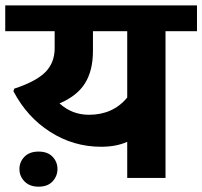

<svg xmlns="http://www.w3.org/2000/svg" viewBox="-35 -672 764 725"><path d="M111 32.9Q76.8 32.9 57.6 13.1Q38.4 -6.6 38.4 -33.6Q38.4 -60.7 57.4 -80.1Q76.3 -99.6 110.7 -99.6Q145.1 -99.6 163.5 -80.1Q182 -60.7 182 -33.9Q182 -7.1 163.5 12.9Q145.1 32.9 111 32.9ZM300.8 -238.6Q391.8 -238.6 445.4 -303.8V-554.1H316V-479.8Q316 -405.5 285.9 -357.4Q255.8 -309.4 189.6 -281.6Q237.1 -238.6 300.8 -238.6ZM445.4 0V-136.5Q403.9 -117.8 346.8 -117.8Q242.7 -117.8 154.7 -173.9Q66.7 -230 15.7 -327.6L18.7 -337.2Q101.6 -364.5 136.5 -399.9Q171.4 -435.3 171.4 -489.9V-554.1H-15.2V-651.7H708.8V-554.1H590V0Z"/></svg>

Font: Khula
Style: Bold
Weight: 700
Designer: Erin McLaughlin, Steve Matteson
Version: Version 1.000;PS 1.0;hotconv 1.0.72;makeotf.lib2.5.5900; ttf